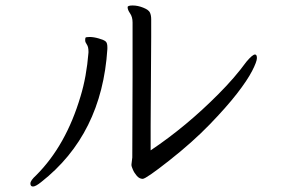

<svg xmlns="http://www.w3.org/2000/svg" viewBox="-20 -665 1040 701"><path d="M372 -486Q352 -174 130 0Q110 16 100.5 16Q91 16 91 5Q91 -6 112 -25Q221 -134 274 -313Q296 -385 303 -473V-477Q303 -494 297 -502.5Q291 -511 291 -517.5Q291 -524 292 -527Q293 -530 307.5 -530Q322 -530 341 -524.5Q360 -519 366 -513.5Q372 -508 372 -493ZM532 -530 530 -206V-116Q660 -203 778 -322Q837 -381 880 -440Q902 -466 911 -466Q918 -466 918 -453Q918 -440 900.5 -406Q883 -372 845 -323Q807 -274 745 -210Q683 -146 598 -79Q513 -12 501 -12Q489 -12 479.5 -23Q470 -34 465 -46Q460 -58 460 -61V-65L463 -90L464 -384V-583Q464 -603 455 -616Q446 -629 446 -638V-639Q446 -645 464.5 -645Q483 -645 503 -637Q523 -629 527.5 -619Q532 -609 532 -595Z"/></svg>

Font: ToneOZ-Pinyin-WenKai-Regular
Style: Regular
Weight: 400
Designer: Fontworks Inc.
Foundry: ToneOZ
Version: Version 0.240331